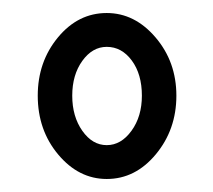

<svg xmlns="http://www.w3.org/2000/svg" viewBox="-20 -723 328 295"><path d="M144 -703Q187 -703 219 -665.5Q251 -628 251 -576Q251 -524 219.5 -486Q188 -448 144 -448Q101 -448 69.5 -485.5Q38 -523 38 -576Q38 -628 69 -665.5Q100 -703 144 -703ZM144 -651Q122 -651 106.5 -629.5Q91 -608 91 -576Q91 -544 106.5 -522Q122 -500 144 -500Q166 -500 182 -522Q198 -544 198 -576Q198 -609 182.5 -630Q167 -651 144 -651Z"/></svg>

Font: exo2condensed_r
Style: Regular
Weight: 400
Width: 3
Designer: Natanael Gama
Version: Version 1.001;PS 001.001;hotconv 1.0.70;makeotf.lib2.5.58329